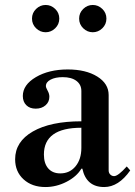

<svg xmlns="http://www.w3.org/2000/svg" viewBox="-20 -742 546 774"><path d="M163 12Q109 12 75 -19Q41 -50 41 -100Q41 -171 112.5 -212Q184 -253 308 -253V-375Q308 -401 288 -416Q268 -431 233 -431Q203 -431 184 -421Q165 -411 165 -395Q165 -389 172 -376.5Q179 -364 179 -352Q179 -331 163.5 -317.5Q148 -304 124 -304Q100 -304 86 -318Q72 -332 72 -355Q72 -400 124.5 -431Q177 -462 253 -462Q326 -462 372 -433.5Q418 -405 418 -359V-55Q418 -45 424.5 -38.5Q431 -32 440 -32Q456 -32 491 -71L505 -55Q458 12 400 12Q328 12 312 -62H308Q289 -30 248 -9Q207 12 163 12ZM223 -43Q261 -43 284.5 -71.5Q308 -100 308 -146V-227Q157 -227 157 -119Q157 -83 174.5 -63Q192 -43 223 -43ZM125.5 -628Q109 -644 109 -667Q109 -690 125.5 -706Q142 -722 164 -722Q186 -722 202.5 -706Q219 -690 219 -667Q219 -644 202.5 -628Q186 -612 164 -612Q142 -612 125.5 -628ZM315.5 -628Q299 -644 299 -667Q299 -690 315.5 -706Q332 -722 354 -722Q376 -722 392.5 -706Q409 -690 409 -667Q409 -644 392.5 -628Q376 -612 354 -612Q332 -612 315.5 -628Z"/></svg>

Font: Libre Bodoni
Style: Regular
Weight: 400
Designer: Pablo Impallari, Rodrigo Fuenzalida
Foundry: Pablo Impallari, Rodrigo Fuenzalida
Version: Version 1.001